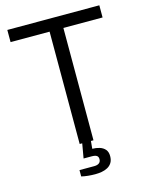

<svg xmlns="http://www.w3.org/2000/svg" viewBox="-127 -765 792 1022"><g transform="rotate(-15 269.0 -254.5)"><path d="M230 0V-619H15V-686H522V-619H306V0ZM269 177Q249 177 229.5 175Q210 173 193 169V134H274Q292 134 301.5 126.5Q311 119 311 105Q311 92 302.5 86Q294 80 274 80H230L246 -12H293L288 42Q309 42 328 48Q347 54 358.5 67.5Q370 81 370 104Q370 126 361 140.5Q352 155 337 163Q322 171 304.5 174Q287 177 269 177Z"/></g></svg>

Font: Archivo SemiCondensed Light
Style: Regular
Weight: 300
Width: 4
Designer: Hector Gatti
Foundry: Omnibus-Type
Version: Version 2.001